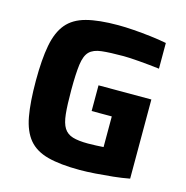

<svg xmlns="http://www.w3.org/2000/svg" viewBox="-104 -795 875 902"><g transform="rotate(15 333.5 -344.0)"><path d="M362 8Q267 8 206.5 -8Q146 -24 113 -63.5Q80 -103 67.5 -171.5Q55 -240 55 -344Q55 -448 68 -516.5Q81 -585 114 -624.5Q147 -664 207 -680Q267 -696 362 -696Q396 -696 437.5 -693Q479 -690 521 -685Q563 -680 599 -673V-548Q549 -554 499.5 -558Q450 -562 424 -562Q357 -562 317.5 -557.5Q278 -553 258.5 -533.5Q239 -514 233 -469Q227 -424 227 -344Q227 -273 231.5 -229Q236 -185 250.5 -162Q265 -139 293 -130.5Q321 -122 368 -122Q386 -122 407.5 -123Q429 -124 443 -125V-274H345V-399H602V-14Q566 -7 523 -2.5Q480 2 438 5Q396 8 362 8Z"/></g></svg>

Font: Saira
Style: Bold
Weight: 700
Designer: Hector Gatti with collaboration of the Omnibus-Type team
Foundry: Omnibus-Type
Version: Version 1.100; ttfautohint (v1.8.3)